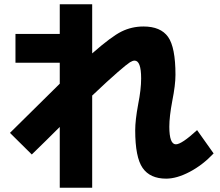

<svg xmlns="http://www.w3.org/2000/svg" viewBox="-20 -818 1040 906"><path d="M53 -658H262V-798H415V-566Q506 -646 554 -669.5Q602 -693 657 -693Q738 -693 773 -644Q808 -595 808 -465Q808 -417 793 -342Q779 -268 779 -220Q779 -137 810 -137Q837 -137 910 -204L988 -94Q936 -39 875 -7Q814 25 764 25Q688 25 653 -25.5Q618 -76 618 -203Q618 -251 632 -326Q646 -396 646 -448Q646 -532 615 -532Q606 -532 593 -524Q580 -516 536 -478Q492 -440 415 -367V68H262V-219Q242 -199 197.5 -155Q153 -111 130 -89L27 -191Q238 -399 262 -423V-522H53Z"/></svg>

Font: M PLUS 1p ExtraBold
Style: Regular
Weight: 800
Version: Version 1.062